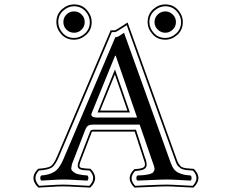

<svg xmlns="http://www.w3.org/2000/svg" viewBox="-20 -805 1040 861"><path d="M278.1 -672.1Q264.2 -686 264.2 -706.1Q264.2 -726.1 278.1 -740Q292 -753.9 312 -753.9Q332 -753.9 345.9 -740Q359.9 -726.1 359.9 -706.1Q359.9 -686 345.9 -672.1Q332 -658.2 312 -658.2Q292 -658.2 278.1 -672.1ZM687.5 -672.1Q672.9 -686 672.9 -706.1Q672.9 -726.1 687.5 -740Q702.1 -753.9 721.2 -753.9Q740.2 -753.9 754.6 -740Q769 -726.1 769 -706.1Q769 -686 754.6 -672.1Q740.2 -658.2 721.2 -658.2Q702.1 -658.2 687.5 -672.1ZM232.9 -706.1Q232.9 -741.2 257.6 -763.2Q282.2 -785.2 312 -785.2Q347.2 -785.2 369.1 -760.5Q391.1 -735.8 391.1 -706.1Q391.1 -670.9 366.5 -648.9Q341.8 -627 312 -627Q276.9 -627 254.9 -651.6Q232.9 -676.3 232.9 -706.1ZM241.2 -706.1Q241.2 -679.2 261 -657Q280.8 -634.8 312 -634.8Q338.9 -634.8 360.8 -654.8Q382.8 -674.8 382.8 -706.1Q382.8 -732.9 362.8 -754.9Q342.8 -776.9 312 -776.9Q285.2 -776.9 263.2 -756.8Q241.2 -736.8 241.2 -706.1ZM642.1 -706.1Q642.1 -741.2 666.5 -763.2Q690.9 -785.2 721.2 -785.2Q756.3 -785.2 778.1 -760.5Q799.8 -735.8 799.8 -706.1Q799.8 -670.9 775.4 -648.9Q751 -627 721.2 -627Q686 -627 664.1 -651.6Q642.1 -676.3 642.1 -706.1ZM649.9 -706.1Q649.9 -679.2 669.9 -657Q689.9 -634.8 721.2 -634.8Q748 -634.8 770 -654.8Q792 -674.8 792 -706.1Q792 -732.9 772 -754.9Q752 -776.9 721.2 -776.9Q694.3 -776.9 672.1 -756.8Q649.9 -736.8 649.9 -706.1ZM416 -277.8H594.7L499 -555.2H496.1L390.6 -296.4Q387.2 -288.1 393.8 -283Q400.4 -277.8 416 -277.8ZM302.7 -68.8Q300.3 -58.1 299.6 -50.8Q298.8 -43.5 305.2 -37.8Q311.5 -32.2 317.1 -28.8Q322.8 -25.4 333.5 -23.2Q344.2 -21 352.5 -19.8Q360.8 -18.6 372.1 -18.1Q376.5 -13.7 376.5 -6.6Q376.5 0.5 372.1 4.9Q357.9 4.4 322.3 2.2Q286.6 0 263.7 0Q242.2 0 211.2 2.2Q180.2 4.4 165 4.9Q160.6 0.5 160.4 -6.6Q160.2 -13.7 165 -18.1Q201.7 -20.5 224.4 -35.2Q247.1 -49.8 264.6 -91.8L497.1 -638.2Q502.9 -638.2 508.5 -640.6Q514.2 -643.1 523.2 -649.4Q532.2 -655.8 536.1 -658.2L745.1 -76.2Q751.5 -57.6 760.5 -46.1Q769.5 -34.7 783 -29.1Q796.4 -23.4 806.4 -21.5Q816.4 -19.5 835 -18.1Q839.4 -13.7 839.4 -6.6Q839.4 0.5 835 4.9Q820.8 4.4 785.4 2.2Q750 0 727.1 0Q704.6 0 656.2 2.4Q607.9 4.9 595.7 4.9Q591.3 0.5 591.3 -6.6Q591.3 -13.7 595.7 -18.1Q599.1 -18.1 605.5 -18.6Q616.2 -19 621.6 -19.5Q627 -20 635.7 -21.2Q644.5 -22.5 648.7 -23.7Q652.8 -24.9 658.7 -27.1Q664.6 -29.3 666.7 -32.2Q668.9 -35.2 671.1 -39.3Q673.3 -43.5 672.9 -49.3Q672.4 -55.2 669.9 -62L606.4 -246.1H397.9Q381.3 -246.1 374.3 -240.7Q367.2 -235.4 362.8 -224.1ZM429.2 -309.1H551.3L495.1 -471.2ZM562.5 -300.8H417.5L495.6 -493.7ZM341.8 -83Q336.9 -70.8 336.4 -64Q335.9 -55.2 343.3 -52.7Q350.6 -50.3 374.5 -48.8Q380.9 -48.3 384.3 -48.3H385.7L386.7 -46.9Q427.2 -6.3 385.7 35.2L384.3 36.1H382.8Q362.3 35.6 323.7 33.2Q285.2 30.8 263.7 30.8Q239.7 30.8 205.1 33.2Q170.4 35.6 154.8 36.1H152.3L150.9 35.2Q109.4 -6.3 149.9 -46.9L150.9 -48.3H153.3Q192.9 -51.3 206.8 -59.3Q220.7 -67.4 236.3 -104L476.1 -668.9H495.6Q502.4 -671.9 524.9 -686.5Q547.4 -701.2 548.3 -701.7L552.2 -704.1L773.9 -86.4Q777.3 -76.7 782 -70.1Q786.6 -63.5 789.6 -59.8Q792.5 -56.2 800.8 -53.7Q809.1 -51.3 812.5 -50.8Q815.9 -50.3 829.1 -49.3Q842.3 -48.3 847.2 -47.9H848.6L850.1 -46.9Q890.6 -6.3 848.6 35.2L847.2 36.1H845.2Q824.7 35.6 786.4 33.2Q748 30.8 727.1 30.8Q700.7 30.8 648.4 33.4Q596.2 36.1 585 36.1H583.5L582 35.2Q541.5 -5.4 581.1 -44.9L582 -45.9L583.5 -46.4Q606.4 -47.9 617.2 -51.3Q628.9 -55.2 629.9 -64.9Q630.9 -74.7 623 -95.2L584 -214.8H397.9H392.1Q392.6 -213.9 391.6 -212.9ZM334.5 -85.9 384.3 -215.8Q387.2 -223.1 397.9 -223.1H589.8L630.4 -97.7Q638.7 -78.1 637.5 -63.7Q636.2 -49.3 619.6 -43.5Q608.4 -39.6 585.9 -38.1Q554.2 -5.4 586.4 28.3Q595.2 27.8 647.9 25.4Q700.7 22.9 727.1 22.9Q748.5 22.9 786.6 25.4Q824.7 27.8 844.2 28.3Q877.4 -6.3 845.2 -40Q842.3 -40.5 829.8 -41.3Q817.4 -42 814.9 -42.5Q812.5 -43 803.5 -44.9Q794.4 -46.9 791.5 -49.3Q788.6 -51.8 782.7 -56.4Q776.9 -61 773.2 -67.9Q769.5 -74.7 766.6 -83.5L548.3 -691.9Q502 -662.1 497.6 -661.1H497.1H481.4L243.7 -101.1Q227.5 -63 210.9 -53Q194.3 -43 154.8 -40.5Q122.6 -6.8 155.8 28.3Q170.4 27.8 205.1 25.4Q239.7 22.9 263.7 22.9Q285.2 22.9 323.2 25.4Q361.3 27.8 380.9 28.3Q414.1 -6.8 381.8 -40.5Q378.4 -40.5 372.3 -41Q366.2 -41.5 363 -41.5Q359.9 -41.5 354.7 -42.2Q349.6 -43 346.9 -43.5Q344.2 -43.9 340.6 -45.2Q336.9 -46.4 335 -48.1Q333 -49.8 331.3 -52Q329.6 -54.2 328.9 -57.4Q328.1 -60.5 328.6 -64.5Q329.1 -72.3 334.5 -85.9Z"/></svg>

Font: Linux Libertine Initials
Style: Initials
Weight: 400
Designer: Philipp H. Poll
Foundry: Philipp H. Poll
Version: Version 5.0.6